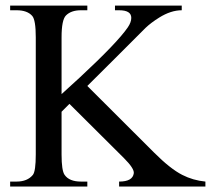

<svg xmlns="http://www.w3.org/2000/svg" viewBox="-20 -682 771 702"><path d="M731 0H415.5V-18.1Q465.3 -18.1 469.2 -48.8Q471.2 -65.9 433.1 -104L233.9 -302.2L205.1 -273.4V-117.2Q205.1 -58.1 216.3 -42.5Q233.4 -18.1 275.9 -18.1H299.3V0H17.1V-18.1H40.5Q80.1 -18.1 100.1 -42.5Q110.8 -55.7 110.8 -117.2V-545.4Q110.8 -608.4 98.1 -623.5Q80.1 -644.5 40.5 -644.5H17.1V-661.6H299.3V-644.5H275.9Q240.2 -644.5 221.2 -625.5Q205.1 -609.4 205.1 -545.4V-337.9Q219.7 -350.6 272.5 -399.4Q409.7 -526.9 447.3 -582Q460 -600.6 460 -616.7Q460 -644.5 415.5 -644.5H400.4V-661.6H644.5V-644.5Q605 -644.5 562 -617.7Q532.2 -599.1 512.2 -580.1Q456.5 -524.4 400.4 -468.3L299.3 -367.7L543.5 -124Q603 -64.5 646.5 -42.5Q685.5 -22.5 731 -18.1Z"/></svg>

Font: Dai Banna SIL Book
Style: Regular
Weight: 400
Designer: Victor Gaultney
Foundry: SIL International
Version: Version 2.000